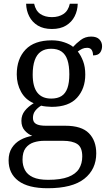

<svg xmlns="http://www.w3.org/2000/svg" viewBox="-20 -760 575 1020"><path d="M233.3 240Q130 240 77.8 201Q25.7 162 25.7 91.7Q25.7 52.7 43 25.7Q60.3 -1.3 88.8 -17Q117.3 -32.7 151.3 -38.3Q129.3 -46.7 111.5 -66.5Q93.7 -86.3 93.7 -118.3Q93.7 -148.3 111.5 -171Q129.3 -193.7 159 -211.7Q115 -230.3 92 -272Q69 -313.7 69 -364.7Q69 -447.3 115.7 -496.5Q162.3 -545.7 255 -545.7Q291 -545.7 321.3 -535.3Q351.7 -525 368.3 -511Q384.7 -529.3 408.7 -547.5Q432.7 -565.7 464 -565.7Q494 -565.7 508.2 -550.5Q522.3 -535.3 522.3 -515Q522.3 -494.3 511.5 -480Q500.7 -465.7 474.3 -465.7Q474.3 -483.3 467 -494.7Q459.7 -506 442.7 -506Q428 -506 416.5 -500.5Q405 -495 393.3 -486.3Q410 -465.3 421.5 -435Q433 -404.7 433 -364Q433 -289 389.2 -240.7Q345.3 -192.3 255 -192.3Q243 -192.3 225.2 -194.2Q207.3 -196 198.7 -198.7Q180.7 -188.3 167.8 -172.3Q155 -156.3 155 -133.3Q155 -111.3 171.5 -101.7Q188 -92 224 -92H327Q413.3 -92 452.3 -52.3Q491.3 -12.7 491.3 54.7Q491.3 139.7 427.8 189.8Q364.3 240 233.3 240ZM235.7 195.3Q302.7 195.3 342.5 180Q382.3 164.7 399.7 136.7Q417 108.7 417 71Q417 22.7 390.7 5.3Q364.3 -12 314.3 -12H215Q185 -12 158.8 -3.5Q132.7 5 116.2 26.5Q99.7 48 99.7 88.3Q99.7 119 112.5 143.3Q125.3 167.7 155 181.5Q184.7 195.3 235.7 195.3ZM252 -236.3Q285.7 -236.3 306.8 -249.8Q328 -263.3 338.2 -292Q348.3 -320.7 348.3 -365Q348.3 -411 338.3 -441.2Q328.3 -471.3 306.8 -486.2Q285.3 -501 251.3 -501Q219 -501 197.2 -485.8Q175.3 -470.7 164.5 -440Q153.7 -409.3 153.7 -364Q153.7 -299.3 178.5 -267.8Q203.3 -236.3 252 -236.3ZM256 -606Q210.7 -606 180.7 -624.3Q150.7 -642.7 135.2 -673.2Q119.7 -703.7 118.7 -740.3H161.3Q169.3 -702.7 194.2 -685.8Q219 -669 256 -669Q292 -669 317.3 -685.8Q342.7 -702.7 351 -740.3H393Q392 -703.7 376.5 -673.2Q361 -642.7 330.8 -624.3Q300.7 -606 256 -606Z"/></svg>

Font: Noto Serif Hentaigana ExtraLight
Style: Regular
Weight: 200
Designer: Kazuhiro Yamada
Foundry: nipponia
Version: Version 1.000